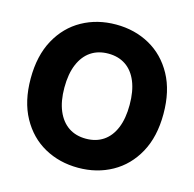

<svg xmlns="http://www.w3.org/2000/svg" viewBox="-108 -849 981 969"><g transform="rotate(15 382.0 -364.0)"><path d="M382.3 10.3Q284.2 10.3 205.6 -33.4Q127 -77.1 81.1 -160.9Q35.2 -244.6 35.2 -363.3Q35.2 -482.9 81.1 -566.7Q127 -650.4 205.6 -694.1Q284.2 -737.8 382.3 -737.8Q480 -737.8 558.6 -694.1Q637.2 -650.4 683.1 -566.7Q729 -482.9 729 -363.3Q729 -244.1 683.1 -160.6Q637.2 -77.1 558.6 -33.4Q480 10.3 382.3 10.3ZM382.3 -141.6Q435.1 -141.6 473.1 -167.2Q511.2 -192.9 531.7 -242.4Q552.2 -292 552.2 -363.3Q552.2 -435.1 531.7 -484.9Q511.2 -534.7 473.1 -560.3Q435.1 -585.9 382.3 -585.9Q329.6 -585.9 291.5 -560.3Q253.4 -534.7 232.4 -484.9Q211.4 -435.1 211.4 -363.3Q211.4 -292 232.4 -242.4Q253.4 -192.9 291.5 -167.2Q329.6 -141.6 382.3 -141.6Z"/></g></svg>

Font: Inter 20pt ExtraBold
Style: Regular
Weight: 800
Version: Version 4.001;git-66647c0bb